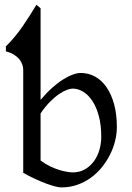

<svg xmlns="http://www.w3.org/2000/svg" viewBox="-20 -777 558 811"><path d="M407.7 -199.2Q407.7 -248 397.7 -285.9Q387.7 -323.7 370.8 -349.6Q354 -375.5 332 -389.2Q310.1 -402.8 286.6 -402.8Q277.8 -402.8 263.4 -397.7Q249 -392.6 231 -380.6Q212.9 -368.7 192.4 -348.4Q171.9 -328.1 151.4 -297.9V-99.1Q170.9 -84.5 191.2 -74.7Q211.4 -64.9 229.7 -59.3Q248 -53.7 262.9 -51.3Q277.8 -48.8 286.6 -48.8Q316.4 -48.8 338.9 -61.8Q361.3 -74.7 376.7 -95.9Q392.1 -117.2 399.9 -144Q407.7 -170.9 407.7 -199.2ZM473.6 -240.2Q473.6 -211.9 466.3 -182.1Q459 -152.3 444.8 -124Q430.7 -95.7 410.2 -70.3Q389.6 -44.9 363.5 -26.1Q337.4 -7.3 306.2 3.7Q274.9 14.6 238.8 14.6Q229.5 14.6 213.1 10.5Q196.8 6.3 175.5 -1.5Q154.3 -9.3 129.4 -20.8Q104.5 -32.2 78.1 -46.9V-481.4Q78.1 -492.7 74.2 -504.4Q70.3 -516.1 61.8 -526.6Q53.2 -537.1 39.3 -545.9Q25.4 -554.7 4.9 -560.1V-581.1Q43.9 -619.6 75.2 -665.3Q106.4 -710.9 133.8 -756.8L151.4 -742.2V-355Q175.8 -384.3 200 -405.8Q224.1 -427.2 246.3 -441.2Q268.6 -455.1 287.6 -461.9Q306.6 -468.8 320.8 -468.8Q354 -468.8 382.1 -453.1Q410.2 -437.5 430.4 -408Q450.7 -378.4 462.2 -335.9Q473.6 -293.5 473.6 -240.2Z"/></svg>

Font: Noto Serif Devanagari
Style: Bold
Weight: 700
Designer: Monotype Design Team
Foundry: Monotype Imaging Inc.
Version: Version 1.01